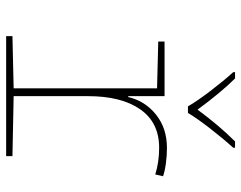

<svg xmlns="http://www.w3.org/2000/svg" viewBox="-102 -702 803 640"><g transform="rotate(90 300.0 -381.5)"><path d="M100 -21 274 -25V-503L118 -507V-528H300V-407H303Q316 -463 361.5 -499.5Q407 -536 473 -536Q498 -536 524 -532.5Q550 -529 567 -523L561 -497Q520 -510 472 -510Q388 -510 344 -447Q300 -384 300 -273V-25L500 -21V0H100ZM220 -757V-763H241Q286 -718 345 -638Q398 -710 451 -763H472V-757Q442 -724 407.5 -679.5Q373 -635 356 -606H334Q317 -636 283 -680.5Q249 -725 220 -757Z"/></g></svg>

Font: Noto Sans Mono UI Thin
Style: Regular
Weight: 250
Monospace: yes
Designer: Monotype Design team
Foundry: Monotype Imaging Inc.
Version: Version 1.000